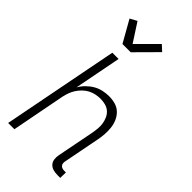

<svg xmlns="http://www.w3.org/2000/svg" viewBox="-301 -1063 1152 1152"><g transform="rotate(45 275.0 -487.5)"><path d="M447 12Q428 12 410.5 7Q393 2 381.5 -10.5Q370 -23 367.5 -41.5Q365 -60 369 -79L415 -314Q419 -336 421 -358Q423 -380 419.5 -400.5Q416 -421 407.5 -439.5Q399 -458 384 -471Q369 -484 348.5 -489.5Q328 -495 306 -495Q286 -495 265.5 -490.5Q245 -486 227 -476.5Q209 -467 193 -451.5Q177 -436 165.5 -418Q154 -400 147 -380.5Q140 -361 136 -342L70 0H17L161 -740H214L156 -441Q169 -464 189 -484Q209 -504 232.5 -517.5Q256 -531 282 -536.5Q308 -542 332 -542Q361 -542 386.5 -534.5Q412 -527 430.5 -509Q449 -491 459.5 -467Q470 -443 473 -416Q476 -389 474 -361Q472 -333 466 -305L422 -79Q420 -70 421 -61.5Q422 -53 427 -47Q432 -41 440 -38Q448 -35 457 -35H472L471 12ZM167 -820 89 -958 133 -982 210 -863 334 -987 370 -954 237 -820Z"/></g></svg>

Font: Lode Dark Term
Style: Italic
Weight: 400
Italic angle: -11°
Monospace: yes
Designer: Belleve Invis
Foundry: Belleve Invis
Version: Version 29.2.0